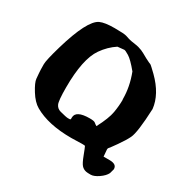

<svg xmlns="http://www.w3.org/2000/svg" viewBox="-182 -832 1098 1128"><g transform="rotate(30 367.0 -268.0)"><path d="M596.7 10.7H637.7Q686 10.7 686 43.9V45.4L677.7 75.7Q666.5 98.6 636 119.6Q605.5 140.6 583.3 140.6Q561 140.6 552.2 138.7Q533.2 134.8 520.5 120.6Q507.8 106.4 491.5 63Q475.1 19.5 470.2 10.3Q464.4 8.8 448.7 8.8L377 10.7Q220.2 10.7 125 -44.4Q89.4 -64.9 58.6 -114.5Q27.8 -164.1 25.9 -188.2Q23.9 -212.4 23.2 -220Q22.5 -227.5 22.2 -234.9Q22 -242.2 21.5 -249Q21 -262.7 21 -284.2Q21 -312 50.8 -414.6Q114.3 -631.8 178.7 -661.6Q209.5 -675.8 275.6 -675.8Q341.8 -675.8 357.4 -670.4Q373 -665 378.2 -663.6Q383.3 -662.1 389.2 -660.6Q395 -659.2 400.9 -658.2Q413.1 -655.8 425.8 -654.3Q438.5 -652.8 451.2 -649.4Q476.1 -642.6 495.8 -631.1Q515.6 -619.6 525.9 -614.3Q545.9 -603.5 551.5 -601.6Q557.1 -599.6 560.5 -598.1Q564 -596.7 566.4 -594.7Q570.3 -592.3 607.4 -556.6Q695.8 -469.2 706.1 -375.5Q699.2 -212.4 678.7 -170.9Q664.1 -140.6 632.6 -95.9Q601.1 -51.3 596.9 -47.9Q592.8 -44.4 592.8 -35.6ZM526.9 -334.5 525.9 -336.4V-338.9Q525.9 -421.9 493.2 -507.3Q447.3 -563 421.6 -578.4Q396 -593.8 389.2 -593.8H388.2Q366.2 -591.8 344.2 -589.4Q294.9 -557.1 259.3 -505.9Q202.6 -424.8 202.6 -231Q202.6 -140.6 212.9 -119.4Q223.1 -98.1 246.1 -91.8Q290 -80.1 302.2 -80.1H303.2L316.9 -80.6Q320.3 -82 320.3 -86.9V-94.7Q320.3 -143.6 414.6 -143.6Q443.4 -143.6 451.2 -137.2Q462.9 -127.4 470.7 -123.5Q511.2 -200.7 519 -247.3Q526.9 -293.9 526.9 -334.5Z"/></g></svg>

Font: Drukaatie burti
Style: Heavy
Weight: 800
Version: Version 0.14